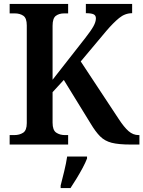

<svg xmlns="http://www.w3.org/2000/svg" viewBox="-20 -734 728 975"><path d="M29 0V-48H52Q79 -48 97.5 -60Q116 -72 116 -109V-605Q116 -642 98.5 -654Q81 -666 55 -666H29V-714H326V-666H306Q280 -666 263.5 -653.5Q247 -641 247 -603V-329L413 -541Q442 -578 454.5 -600.5Q467 -623 467 -641Q467 -656 455 -661.5Q443 -667 416 -667V-714H651V-667Q615 -667 585 -642.5Q555 -618 520 -577L390 -422L582 -131Q610 -88 633 -68Q656 -48 684 -48H688V0H644Q582 0 547 -9Q512 -18 488.5 -41.5Q465 -65 440 -107L304 -328L247 -266V-111Q247 -73 265.5 -60.5Q284 -48 310 -48H326V0ZM288 208Q296 177 306 136Q316 95 321 61H422V71Q414 92 399.5 119Q385 146 368.5 173Q352 200 338 221H288Z"/></svg>

Font: Noto Serif Lao SemiCondensed SemiBold
Style: Regular
Weight: 600
Width: 4
Designer: Monotype Design Team
Foundry: Monotype Imaging Inc.
Version: Version 2.003; ttfautohint (v1.8.4.7-5d5b)